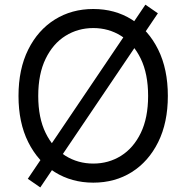

<svg xmlns="http://www.w3.org/2000/svg" viewBox="-20 -776 802 826"><path d="M153.3 30.3 99.6 -6.8 605.5 -755.9 659.2 -718.8ZM381.3 9.8Q288.6 9.8 215.8 -35.6Q143.1 -81.1 101.3 -164.8Q59.6 -248.5 59.6 -363.3Q59.6 -478.5 101.3 -562.5Q143.1 -646.5 215.8 -691.9Q288.6 -737.3 381.3 -737.3Q474.6 -737.3 546.9 -691.9Q619.1 -646.5 660.6 -562.5Q702.1 -478.5 702.1 -363.3Q702.1 -248.5 660.6 -164.8Q619.1 -81.1 546.9 -35.6Q474.6 9.8 381.3 9.8ZM381.3 -72.3Q447.3 -72.3 500.7 -105.7Q554.2 -139.2 585.7 -204.1Q617.2 -269 617.2 -363.3Q617.2 -458 585.7 -523.2Q554.2 -588.4 500.7 -621.8Q447.3 -655.3 381.3 -655.3Q315.4 -655.3 261.7 -621.8Q208 -588.4 176.3 -523.2Q144.5 -458 144.5 -363.3Q144.5 -269 176.3 -204.1Q208 -139.2 261.7 -105.7Q315.4 -72.3 381.3 -72.3Z"/></svg>

Font: Inter V
Style: Weight 400 Optical size 14.0
Weight: 400
Designer: Rasmus Andersson
Foundry: rsms
Version: Version 4.000;git-4fc901f